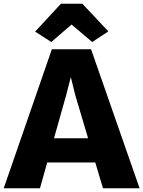

<svg xmlns="http://www.w3.org/2000/svg" viewBox="-29 -1013 771 1033"><path d="M186 0H-9L250 -748H461L722 0H525L483.5 -139H225ZM327 -501 261.5 -269H445L376 -501L352 -598ZM247 -787 160 -843 299 -993H414L554 -844L467 -787L356 -881Z"/></svg>

Font: Merriweather Sans ExtraBold
Style: Regular
Weight: 800
Designer: Eben Sorkin
Foundry: Eben Sorkin
Version: Version 2.001; ttfautohint (v1.8.3)